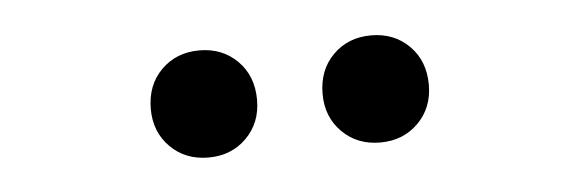

<svg xmlns="http://www.w3.org/2000/svg" viewBox="-26 -787 652 216"><g transform="rotate(-5 300.0 -678.5)"><path d="M143 -678Q143 -705 160 -722Q177 -739 203 -739Q229 -739 246 -722Q263 -705 263 -678Q263 -652 246 -635Q229 -618 203 -618Q177 -618 160 -635Q143 -652 143 -678ZM337 -678Q337 -705 354 -722Q371 -739 397 -739Q423 -739 440 -722Q457 -705 457 -678Q457 -652 440 -635Q423 -618 397 -618Q371 -618 354 -635Q337 -652 337 -678Z"/></g></svg>

Font: mBank SemiBold
Style: Regular
Weight: 600
Designer: Julieta Ulanovsky
Foundry: Julieta Ulanovsky
Version: Version 7.200